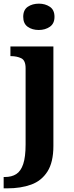

<svg xmlns="http://www.w3.org/2000/svg" viewBox="-40 -790 405 1050"><path d="M-20 240V178H-13Q24 178 49 162Q74 146 87 107Q100 68 100 0V-417Q100 -460 76 -471.5Q52 -483 20 -483H17V-536H252V8Q252 97 219.5 148Q187 199 130.5 219.5Q74 240 0 240ZM172 -626Q136 -626 111.5 -643.5Q87 -661 87 -698Q87 -736 112 -753Q137 -770 173 -770Q207 -770 232.5 -753Q258 -736 258 -698Q258 -661 232.5 -643.5Q207 -626 172 -626Z"/></svg>

Font: Noto Serif Khojki
Style: Bold
Weight: 700
Version: Version 2.003